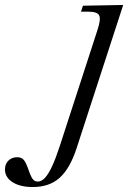

<svg xmlns="http://www.w3.org/2000/svg" viewBox="-242 -463 532 773"><path d="M-110 290Q-161 290 -191.5 270.5Q-222 251 -222 219Q-222 197 -208 183.5Q-194 170 -173 170Q-157 170 -148 179Q-139 188 -130 213L-122 235Q-115 253 -108 260.5Q-101 268 -90 268Q-75 268 -61 253Q-47 238 -32.5 207Q-18 176 -2 127L151 -344Q165 -387 157 -401.5Q149 -416 114 -416H84L92 -440L254 -443L67 132Q40 215 -1.5 252.5Q-43 290 -110 290Z"/></svg>

Font: Baskervville
Style: Italic
Weight: 400
Italic angle: -18°
Designer: ANRT
Foundry: ANRT
Version: Version 1.100